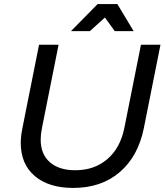

<svg xmlns="http://www.w3.org/2000/svg" viewBox="-20 -920 809 944"><path d="M637 -767H544L496 -834L422 -767H329L460 -900H557ZM687 -289Q659 -151 568.5 -73.5Q478 4 340 4Q220 4 151 -54.5Q82 -113 82 -218Q82 -249 90 -289L172 -700H268L186 -289Q180 -259 180 -234Q180 -162 225 -122.5Q270 -83 350 -83Q444 -83 507.5 -137.5Q571 -192 591 -289L673 -700H769Z"/></svg>

Font: TypoPRO Montserrat
Style: Italic
Weight: 400
Italic angle: -11.3°
Designer: Julieta Ulanovsky
Foundry: Julieta Ulanovsky
Version: Version 6.001